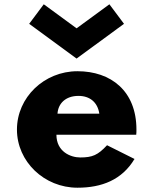

<svg xmlns="http://www.w3.org/2000/svg" viewBox="-20 -860 715 895"><path d="M248 -330C251 -377 285 -413 346 -413C398 -413 435 -384 443 -330ZM615 -232C616 -238 616 -249 616 -256C616 -436 497 -528 341 -528C186 -528 59 -406 59 -256C59 -107 186 15 341 15C455 15 549 -22 607 -119L479 -183C436 -137 411 -126 354 -126C309 -126 243 -153 243 -232ZM184 -840 116 -749 337 -587 558 -749 490 -840 337 -728Z"/></svg>

Font: Sztylet
Style: Bd
Weight: 700
Foundry: Cannot Into Space Fonts, PlusOne Fonts
Version: Version 0.12